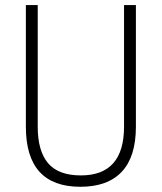

<svg xmlns="http://www.w3.org/2000/svg" viewBox="-20 -713 626 743"><path d="M291 9.8Q80.1 9.8 80.1 -222.7V-693.4H126V-222.7Q126 -128.9 166 -81.5Q206.1 -34.2 293 -34.2Q460 -34.2 460 -222.7V-693.4H505.9V-222.7Q505.9 -106.4 451.2 -48.3Q396.5 9.8 291 9.8Z"/></svg>

Font: Cascadia Code ExtraLight
Style: Regular
Weight: 200
Monospace: yes
Designer: Aaron Bell
Foundry: Saja Typeworks
Version: Version 2407.024; ttfautohint (v1.8.4)